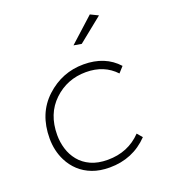

<svg xmlns="http://www.w3.org/2000/svg" viewBox="-135 -845 850 948"><g transform="rotate(-20 289.5 -371.0)"><path d="M358 -620 317 -627 445 -743 486 -723ZM280 1Q228.5 1 189.2 -14Q150 -29 121.8 -55.2Q93.5 -81.5 76 -116.5Q49 -170 49 -235Q49 -366 133.5 -444Q218 -522 331 -522Q444 -522 510 -449L483 -419Q424 -482 329 -482Q230 -482 160 -415.5Q90 -349 90 -238Q90 -200.5 100.8 -165Q111.5 -129.5 134.8 -100.8Q158 -72 195 -55Q232 -38 284 -38Q391 -38 461 -111L484 -84Q402 1 280 1Z"/></g></svg>

Font: Argentum Sans ExtraLight
Style: Italic
Weight: 200
Italic angle: -11°
Designer: Julieta Ulanovsky (font), Cristiano Sobral (main changes and remaster)
Foundry: Julieta Ulanovsky (font), Cristiano Sobral (main changes and remaster)
Version: Version 2.007;June 15, 2022;FontCreator 14.0.0.2814 64-bit; 